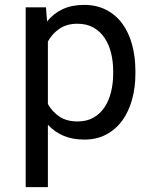

<svg xmlns="http://www.w3.org/2000/svg" viewBox="-20 -558 640 781"><path d="M530.8 -258.3Q530.8 -201.7 517.1 -152.6Q503.4 -103.5 477.1 -67.4Q450.7 -31.2 411.9 -10.7Q373 9.8 323.2 9.8Q274.9 9.8 238 -5.9Q201.2 -21.5 174.8 -50.8V203.1H84.5V-528.3H167L171.4 -470.7Q197.8 -503.4 235.1 -520.8Q272.5 -538.1 321.8 -538.1Q372.6 -538.1 411.6 -518.1Q450.7 -498 477.1 -462.4Q503.4 -426.8 517.1 -377.2Q530.8 -327.6 530.8 -268.6ZM440.4 -268.6Q440.4 -307.1 431.9 -342Q423.3 -377 405.5 -403.6Q387.7 -430.2 360.4 -445.8Q333 -461.4 294.9 -461.4Q251.5 -461.4 221.9 -441.2Q192.4 -420.9 174.8 -389.2V-134.8Q192.4 -103.5 221.7 -83.7Q251 -64 295.9 -64Q333.5 -64 360.8 -79.8Q388.2 -95.7 405.8 -122.6Q423.3 -149.4 431.9 -184.6Q440.4 -219.7 440.4 -258.3Z"/></svg>

Font: Roboto Mono
Style: Regular
Weight: 400
Designer: Google
Version: Version 2.000985; 2015; ttfautohint (v1.3)